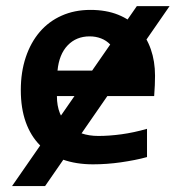

<svg xmlns="http://www.w3.org/2000/svg" viewBox="-20 -540 590 644"><path d="M500 -286.1Q500 -273.9 499.3 -254.4Q498.5 -234.9 497.1 -217.8H170.9Q170.9 -185.1 180.9 -160.2Q190.9 -135.3 209.2 -118.4Q227.5 -101.6 253.2 -92.8Q278.8 -84 310.1 -84Q346.2 -84 387.5 -89.6Q428.7 -95.2 473.1 -107.9V-13.2Q454.1 -7.8 431.6 -3.4Q409.2 1 385.7 4.4Q362.3 7.8 338.4 9.5Q314.5 11.2 292 11.2Q235.4 11.2 190.4 -4.9Q145.5 -21 114.3 -52.5Q83 -84 66.4 -130.4Q49.8 -176.8 49.8 -237.8Q49.8 -298.3 66.4 -347.9Q83 -397.5 113.3 -432.9Q143.6 -468.3 186.8 -487.5Q230 -506.8 283.2 -506.8Q335.9 -506.8 376.5 -490.5Q417 -474.1 444.3 -444.8Q471.7 -415.5 485.8 -375Q500 -334.5 500 -286.1ZM378.9 -303.2Q379.4 -332.5 371.6 -354.2Q363.8 -376 350.3 -390.1Q336.9 -404.3 319.1 -411.1Q301.3 -418 280.8 -418Q235.8 -418 207 -387.9Q178.2 -357.9 172.9 -303.2ZM548.8 -519.5 131.3 84H20.5L439 -519.5ZM0 -496.1Z"/></svg>

Font: Code New Roman
Style: Bold
Weight: 700
Monospace: yes
Designer: Sam Radian
Foundry: Code New Roman
Version: Version 1.508 October 19, 2014